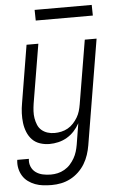

<svg xmlns="http://www.w3.org/2000/svg" viewBox="-67 -740 628 1005"><g transform="rotate(-5 247.0 -237.5)"><path d="M164 223Q141 223 119 220.5Q97 218 77 210.5Q57 203 40 190.5Q23 178 12 160Q1 142 -3.5 120.5Q-8 99 -5 76H56Q53 98 61 117Q69 136 85 147.5Q101 159 121.5 163.5Q142 168 164 168Q182 168 200 164Q218 160 235.5 150Q253 140 266 125.5Q279 111 288.5 94.5Q298 78 303.5 60Q309 42 312 24L330 -87Q318 -65 301 -46.5Q284 -28 262.5 -15.5Q241 -3 217.5 2.5Q194 8 171 8Q145 8 121 0Q97 -8 80.5 -25Q64 -42 54.5 -65.5Q45 -89 42 -114Q39 -139 40 -165Q41 -191 46 -218L96 -520H158L106 -209Q103 -189 102 -170Q101 -151 104 -133Q107 -115 114 -98Q121 -81 134.5 -69.5Q148 -58 165.5 -52.5Q183 -47 202 -47Q220 -47 238 -51Q256 -55 272 -64Q288 -73 301 -87Q314 -101 323.5 -117Q333 -133 338 -150Q343 -167 346 -185L402 -520H464L372 33Q368 57 360 81.5Q352 106 338.5 128.5Q325 151 305 170Q285 189 261.5 201Q238 213 213.5 218Q189 223 164 223ZM155 -642 154 -698H454L455 -642Z"/></g></svg>

Font: Iosevka Curly Light
Style: Italic
Weight: 300
Italic angle: -9°
Monospace: yes
Designer: Belleve Invis
Foundry: Belleve Invis
Version: Version 22.1.2; ttfautohint (v1.8.4)